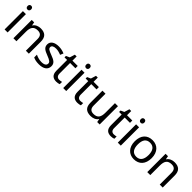

<svg xmlns="http://www.w3.org/2000/svg" viewBox="410 -2351 3975 3975"><g transform="rotate(45 2397.5 -363.5)"><path d="M130 -737C101 -737 78 -720 78 -681C78 -643 101 -625 130 -625C157 -625 181 -643 181 -681C181 -720 157 -737 130 -737ZM173 -536H85V0H173Z M601 -546C533 -546 467 -519 432 -463H427L414 -536H343V0H431V-278C431 -403 469 -472 588 -472C670 -472 708 -429 708 -343V0H795V-349C795 -487 729 -546 601 -546Z M1310 -148C1310 -234 1251 -269 1149 -307C1046 -346 1011 -364 1011 -409C1011 -449 1050 -474 1122 -474C1174 -474 1224 -459 1269 -440L1299 -510C1249 -532 1193 -546 1128 -546C1008 -546 927 -495 927 -404C927 -316 989 -284 1093 -244C1198 -204 1225 -180 1225 -140C1225 -92 1187 -61 1098 -61C1035 -61 970 -83 928 -104V-24C969 -2 1021 10 1096 10C1227 10 1310 -44 1310 -148Z M1619 -62C1570 -62 1535 -93 1535 -158V-468H1690V-536H1535V-659H1483L1448 -545L1371 -510V-468H1447V-156C1447 -26 1520 10 1604 10C1636 10 1675 3 1694 -6V-73C1677 -67 1645 -62 1619 -62Z M1846 -737C1817 -737 1794 -720 1794 -681C1794 -643 1817 -625 1846 -625C1873 -625 1897 -643 1897 -681C1897 -720 1873 -737 1846 -737ZM1889 -536H1801V0H1889Z M2238 -62C2189 -62 2154 -93 2154 -158V-468H2309V-536H2154V-659H2102L2067 -545L1990 -510V-468H2066V-156C2066 -26 2139 10 2223 10C2255 10 2294 3 2313 -6V-73C2296 -67 2264 -62 2238 -62Z M2868 -536H2780V-257C2780 -132 2741 -63 2622 -63C2541 -63 2503 -105 2503 -191V-536H2414V-185C2414 -49 2480 10 2609 10C2678 10 2744 -15 2779 -71H2783L2796 0H2868Z M3217 -62C3168 -62 3133 -93 3133 -158V-468H3288V-536H3133V-659H3081L3046 -545L2969 -510V-468H3045V-156C3045 -26 3118 10 3202 10C3234 10 3273 3 3292 -6V-73C3275 -67 3243 -62 3217 -62Z M3444 -737C3415 -737 3392 -720 3392 -681C3392 -643 3415 -625 3444 -625C3471 -625 3495 -643 3495 -681C3495 -720 3471 -737 3444 -737ZM3487 -536H3399V0H3487Z M4123 -269C4123 -446 4021 -546 3876 -546C3722 -546 3627 -446 3627 -269C3627 -91 3731 10 3873 10C4026 10 4123 -91 4123 -269ZM3718 -269C3718 -396 3765 -472 3874 -472C3983 -472 4032 -396 4032 -269C4032 -142 3983 -63 3875 -63C3766 -63 3718 -142 3718 -269Z M4520 -546C4452 -546 4386 -519 4351 -463H4346L4333 -536H4262V0H4350V-278C4350 -403 4388 -472 4507 -472C4589 -472 4627 -429 4627 -343V0H4714V-349C4714 -487 4648 -546 4520 -546Z"/></g></svg>

Font: Noto Sans Mro
Style: Regular
Weight: 400
Designer: Monotype Design Team
Foundry: Monotype Imaging Inc.
Version: Version 2.001